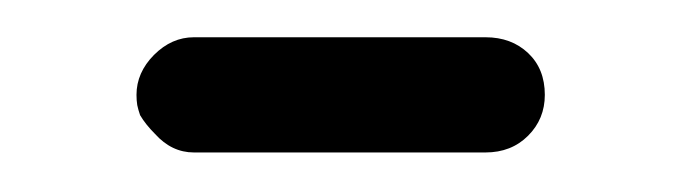

<svg xmlns="http://www.w3.org/2000/svg" viewBox="-20 -587 358 101"><path d="M82 -506.8H235.4Q249 -506.8 257.8 -515.6Q266.6 -524.4 266.6 -537.1Q266.6 -550.8 257.8 -559.1Q249 -567.4 235.4 -567.4H82Q70.3 -567.4 61 -558.1Q51.8 -548.8 51.8 -537.1Q51.8 -534.2 52.2 -531.7Q52.7 -529.3 53.7 -526.4Q56.6 -521.5 61.5 -516.6Q70.3 -506.8 82 -506.8Z"/></svg>

Font: FakePearl
Style: ExtraLight
Weight: 300
Version: Version 1.2